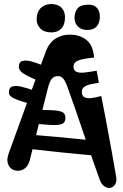

<svg xmlns="http://www.w3.org/2000/svg" viewBox="-20 -858 605 948"><path d="M22 -98Q29 -117.5 46 -164.2Q63 -211 85 -271.8Q107 -332.5 129 -393Q131 -397.5 132.5 -402Q134 -406.5 135.5 -410.8Q137 -415 138.5 -419.5Q141 -425.5 143.2 -431.8Q145.5 -438 147.5 -444Q153.5 -460 159 -475.2Q164.5 -490.5 169.5 -504.5Q171.5 -509 173 -513.2Q174.5 -517.5 176 -521.8Q177.5 -526 179 -530Q181.5 -537.5 184.2 -544.2Q187 -551 189 -557.5Q197 -578.5 201.8 -591.2Q206.5 -604 207 -606Q223 -647.5 255 -667.8Q287 -688 328 -687Q371 -686.5 402 -664.5Q433 -642.5 441 -598Q442 -592 443.2 -586Q444.5 -580 445 -574Q385 -568 364 -558.2Q343 -548.5 343 -531Q343 -509.5 357.8 -503.2Q372.5 -497 398.2 -500Q424 -503 457 -509Q460 -494 463 -479Q466 -464 468 -449Q421.5 -443 402.8 -433.5Q384 -424 384 -405Q384 -383 398.5 -377Q413 -371 435 -374.2Q457 -377.5 480 -384Q490 -334 499.5 -284Q509 -234 518 -184.5Q527 -135 536 -85.8Q545 -36.5 553 12Q558.5 39.5 547 54.8Q535.5 70 519 70Q506.5 70 493.5 60.5Q480.5 51 473 31Q432.5 -81 392.5 -200.2Q352.5 -319.5 314 -426Q303.5 -455.5 293.2 -468.8Q283 -482 265 -482Q248 -482 236.8 -470Q225.5 -458 217 -425Q194 -336 171.5 -244Q149 -152 127 -67Q119.5 -39.5 103.5 -27.2Q87.5 -15 70 -15Q38 -15 24 -39.2Q10 -63.5 22 -98ZM123 -251 142 -314Q165.5 -315 188.2 -315Q211 -315 234 -314Q268.5 -312.5 285.8 -305.5Q303 -298.5 303 -276Q303 -254.5 288 -246.8Q273 -239 230 -241Q203 -242.5 176.2 -245.2Q149.5 -248 123 -251ZM133 -122Q110 -125 96 -134.5Q82 -144 82 -159Q82 -182.5 100.2 -188.5Q118.5 -194.5 144 -192Q209.5 -187 281.2 -180.2Q353 -173.5 424 -166L444 -90Q360 -97.5 280.2 -105.8Q200.5 -114 133 -122ZM165 -461Q131.5 -475 111.2 -485.8Q91 -496.5 82 -506.5Q73 -516.5 73 -528Q73 -551.5 90 -556.8Q107 -562 134.8 -554.8Q162.5 -547.5 193.5 -534ZM130 -345Q90.5 -356 67.2 -364.5Q44 -373 34 -381.8Q24 -390.5 24 -402Q24 -426 41 -431.2Q58 -436.5 86.2 -429.8Q114.5 -423 148 -411ZM411 -246 396 -321Q421.5 -325.5 437.2 -325.2Q453 -325 460 -314.2Q467 -303.5 467 -277Q467 -258.5 453 -253.5Q439 -248.5 411 -246ZM447 -86 432 -166Q458 -171.5 473.5 -170.5Q489 -169.5 496 -157.5Q503 -145.5 503 -118Q503 -98 489 -92.8Q475 -87.5 447 -86ZM235 -698Q197.5 -698 179.2 -717.2Q161 -736.5 161 -761Q161 -798.5 181.2 -818.2Q201.5 -838 232 -838Q266 -838 283.5 -820.2Q301 -802.5 301 -773Q301 -735 282.2 -716.5Q263.5 -698 235 -698ZM411 -710Q382 -710 365 -727Q348 -744 348 -770Q348 -798.5 363.2 -816.8Q378.5 -835 418 -835Q444.5 -835 458.8 -819Q473 -803 473 -776Q473 -745.5 457.5 -727.8Q442 -710 411 -710Z"/></svg>

Font: Kablammo
Style: Regular
Weight: 400
Designer: Travis Kochel, Lizy Gershenzon, Daria Petrova, Ethan Cohen
Foundry: Vectro Type Foundry
Version: Version 1.002